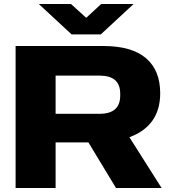

<svg xmlns="http://www.w3.org/2000/svg" viewBox="-20 -940 853 960"><path d="M58 0V-710H496Q638 -710 709.5 -649.5Q781 -589 781 -474Q781 -391 741.5 -336Q702 -281 627 -254L788 0H560L422 -228H258V0ZM478 -562H258V-371H478Q581 -371 581 -462V-472Q581 -562 478 -562ZM338 -768 174 -920H335L411 -851L486 -920H648L484 -768Z"/></svg>

Font: Special Gothic Expanded One
Style: Regular
Weight: 400
Designer: Alistair McCready
Foundry: Monolith
Version: Version 1.010; ttfautohint (v1.8.4.7-5d5b)